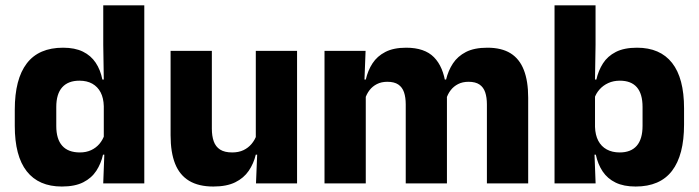

<svg xmlns="http://www.w3.org/2000/svg" viewBox="-20 -680 2592 712"><path d="M209.3 11.7Q123.5 11.7 79.1 -44.9Q34.8 -101.4 34.8 -213.2V-273.3Q34.8 -386.8 79.3 -444.9Q123.8 -503.1 214 -503.1Q257.8 -503.1 287.5 -488.5Q317.2 -473.9 334.8 -447.5Q352.5 -421.1 359.6 -385H401.2L364.9 -286.2Q364.1 -316.4 353.2 -337.4Q342.2 -358.4 322.4 -369.6Q302.6 -380.8 274.5 -380.8Q232.7 -380.8 210.7 -356.3Q188.7 -331.8 188.7 -283.1V-212.6Q188.7 -164.1 210.8 -139.4Q232.8 -114.7 276.3 -114.7Q299.6 -114.7 317.9 -123.2Q336.1 -131.7 348.7 -146.5Q361.3 -161.4 367.5 -180.3L404.8 -106.4H362Q354.7 -73.5 337.2 -46.6Q319.6 -19.7 288.7 -4Q257.7 11.7 209.3 11.7ZM515.1 0H362.8L367.5 -124.3L364.9 -150.7V-349.5L365.1 -371L362.9 -513.7V-660.3H515.1Z M612.6 -491.4H765.6V-202.7Q765.6 -175.7 772.6 -155.9Q779.6 -136.1 796.1 -125.4Q812.7 -114.7 841 -114.7Q865.1 -114.7 882.9 -123.2Q900.6 -131.7 912.7 -146.1Q924.9 -160.5 931 -177.9L954.7 -106.4H928.5Q920.7 -73.5 902.4 -46.6Q884.1 -19.7 852.3 -4Q820.5 11.7 771.1 11.7Q716.6 11.7 681.3 -9.5Q646.1 -30.8 629.3 -72.9Q612.6 -115 612.6 -178.1ZM928.6 -491.4H1081.6V0H929.3L934.3 -122.9L928.6 -137.2Z M1938.7 0H1785.6V-293Q1785.6 -318.8 1779.3 -337.6Q1773 -356.4 1758.2 -366.5Q1743.3 -376.7 1717.5 -376.7Q1695.3 -376.7 1678.8 -368.2Q1662.3 -359.8 1651.4 -345.6Q1640.4 -331.4 1635 -313.5L1620.3 -385H1634.2Q1642.1 -418 1659.6 -444.7Q1677.1 -471.4 1708 -487.3Q1739 -503.1 1787.4 -503.1Q1840 -503.1 1873.3 -482.4Q1906.6 -461.7 1922.6 -420.4Q1938.7 -379.2 1938.7 -317.6ZM1336.4 0H1183.4V-491.4H1335.7L1330.6 -359.2L1336.4 -354.2ZM1637.4 0H1484.6V-293Q1484.6 -318.8 1478.3 -337.6Q1471.9 -356.4 1457.1 -366.5Q1442.2 -376.7 1416.4 -376.7Q1394.2 -376.7 1377.7 -368.2Q1361.2 -359.8 1350.3 -345.6Q1339.4 -331.4 1333.9 -313.5L1310.3 -385H1336.5Q1344.1 -418.5 1361.4 -445.1Q1378.6 -471.7 1409.1 -487.4Q1439.6 -503.1 1486.1 -503.1Q1554.5 -503.1 1589.3 -467.8Q1624.1 -432.4 1632.8 -365.4Q1634.3 -355.6 1635.9 -341.2Q1637.4 -326.7 1637.4 -315.2Z M2337.2 11.7Q2293 11.7 2262.9 -2.9Q2232.8 -17.5 2214.9 -44.2Q2197.1 -70.8 2189.5 -106.4H2150L2186.5 -209.4Q2187.5 -179.2 2198.6 -158Q2209.7 -136.9 2230 -125.8Q2250.3 -114.7 2278.1 -114.7Q2319.8 -114.7 2341.3 -139.5Q2362.8 -164.2 2362.8 -213.5V-283.1Q2362.8 -332.2 2341.6 -356.5Q2320.4 -380.8 2278.5 -380.8Q2254.8 -380.8 2235.6 -372Q2216.4 -363.2 2203.2 -348.2Q2189.9 -333.3 2184 -314.5L2149.3 -385H2191.5Q2199 -418.1 2216 -444.9Q2233.1 -471.7 2263.8 -487.4Q2294.6 -503.1 2342.2 -503.1Q2428 -503.1 2472.3 -446.7Q2516.7 -390.3 2516.7 -278.2V-218.1Q2516.7 -104.7 2472.1 -46.5Q2427.5 11.7 2337.2 11.7ZM2188.7 0H2036.4V-660.3H2188.5V-513.7L2186 -356.1L2186.5 -342.6V-154.2L2184 -124.3Z"/></svg>

Font: Anek Devanagari Medium
Style: Regular
Weight: 500
Designer: Kailash Malviya (Devanagari) & Yesha Goshar (Latin)
Foundry: Ek Type
Version: Version 1.003